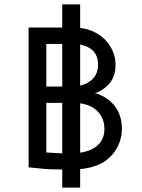

<svg xmlns="http://www.w3.org/2000/svg" viewBox="-20 -767 652 879"><path d="M538 -177Q538 -119 503.5 -71Q469 -23 406 -4Q381 4 347 7V92H265V9Q205 9 170 5L111 -1V-641H265V-747H347V-639Q373 -636 391 -629Q445 -610 477 -566.5Q509 -523 509 -468Q509 -427 490 -397Q471 -367 431 -346Q425 -343 412 -340Q426 -340 448 -328Q538 -281 538 -177ZM265 -566H192V-371H265ZM347 -563V-375Q385 -384 407 -408.5Q429 -433 429 -472Q429 -546 347 -563ZM265 -65V-296H192V-69L240 -66ZM458 -177Q458 -223 429.5 -254.5Q401 -286 347 -294V-68Q400 -76 429 -103.5Q458 -131 458 -177Z"/></svg>

Font: Bellota Text
Style: Bold
Weight: 700
Designer: Kemie Guaida
Foundry: Kemie Guaida
Version: Version 4.001